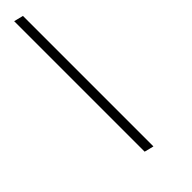

<svg xmlns="http://www.w3.org/2000/svg" viewBox="-55 -95 387 387"><g transform="rotate(45 139.0 99.0)"><path d="M-85 109H287L292 89H-80Z"/></g></svg>

Font: Noto Serif Display ExtraCondensed ExtraLight
Style: Italic
Weight: 200
Width: 2
Italic angle: -12°
Designer: Monotype Design Team
Foundry: Monotype Imaging Inc.
Version: Version 2.009